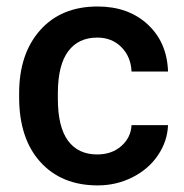

<svg xmlns="http://www.w3.org/2000/svg" viewBox="-20 -558 563 588"><path d="M277.8 -85Q322.3 -85 351.6 -110.8Q380.9 -136.7 382.8 -174.8H494.6Q492.7 -125.5 463.9 -82.8Q435.1 -40 385.7 -15.1Q336.4 9.8 279.3 9.8Q168.5 9.8 103.5 -62Q38.6 -133.8 38.6 -260.3V-272.5Q38.6 -393.1 103 -465.6Q167.5 -538.1 278.8 -538.1Q373 -538.1 432.4 -483.2Q491.7 -428.2 494.6 -338.9H382.8Q380.9 -384.3 351.8 -413.6Q322.8 -442.9 277.8 -442.9Q220.2 -442.9 189 -401.1Q157.7 -359.4 157.2 -274.4V-255.4Q157.2 -169.4 188.2 -127.2Q219.2 -85 277.8 -85Z"/></svg>

Font: TypoPRO Roboto
Style: Regular
Weight: 500
Designer: Google
Version: Version 2.136; 2016